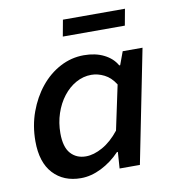

<svg xmlns="http://www.w3.org/2000/svg" viewBox="-78 -738 755 820"><g transform="rotate(-10 300.0 -328.0)"><path d="M208 12Q133 12 88 -36.5Q43 -85 43 -177Q43 -244 64.5 -303Q86 -362 122.5 -407Q159 -452 207.5 -477.5Q256 -503 310 -503Q360 -503 397 -484.5Q434 -466 452 -434H456L477 -491H563L465 0H377L382 -71H378Q342 -33 297 -10.5Q252 12 208 12ZM245 -76Q279 -76 317.5 -97.5Q356 -119 390 -162L431 -355Q411 -387 383 -401Q355 -415 327 -415Q292 -415 260.5 -397.5Q229 -380 205 -349Q181 -318 167.5 -277.5Q154 -237 154 -192Q154 -132 179 -104Q204 -76 245 -76ZM236 -597 249 -668H518L505 -597Z"/></g></svg>

Font: Source Code Pro ExtraLight SemiBold
Style: Italic
Weight: 600
Italic angle: -11°
Monospace: yes
Version: Version 1.016;hotconv 1.0.116;makeotfexe 2.5.65601